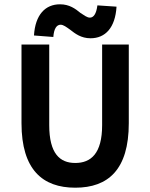

<svg xmlns="http://www.w3.org/2000/svg" viewBox="-20 -861 699 893"><path d="M80 -288C80 -72 178 12 330 12C483 12 579 -72 579 -288V-654H455V-279C455 -147 403 -103 330 -103C258 -103 209 -147 209 -279V-654H80ZM138 -696 228 -689C231 -729 244 -746 262 -746C275 -746 289 -735 306 -723C329 -705 357 -683 401 -683C470 -683 516 -732 522 -830L433 -836C428 -796 415 -779 398 -779C385 -779 371 -790 354 -801C331 -820 303 -841 259 -841C191 -841 144 -793 138 -696Z"/></svg>

Font: Source Sans Pro SemBd
Style: Regular
Weight: 700
Designer: Paul D. Hunt
Foundry: Adobe Systems Incorporated
Version: Version 2.020;PS 2.0;hotconv 1.0.86;makeotf.lib2.5.63406